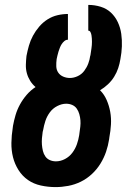

<svg xmlns="http://www.w3.org/2000/svg" viewBox="-20 -755 540 783"><path d="M207 8Q176 8 146.5 1.5Q117 -5 94 -21Q71 -37 55.5 -61.5Q40 -86 33 -114Q26 -142 26.5 -172.5Q27 -203 32 -234L33 -242Q37 -264 43.5 -286Q50 -308 61.5 -329Q73 -350 89 -368.5Q105 -387 125 -400Q112 -411 103 -425.5Q94 -440 89.5 -456.5Q85 -473 85.5 -491Q86 -509 88 -527Q92 -548 98 -569Q104 -590 114.5 -609.5Q125 -629 140 -646.5Q155 -664 174 -676Q193 -688 214.5 -693Q236 -698 257 -698V-593Q249 -593 242.5 -587.5Q236 -582 231.5 -575Q227 -568 224 -560Q221 -552 218.5 -544.5Q216 -537 214.5 -529.5Q213 -522 211 -514Q209 -499 209.5 -484.5Q210 -470 217.5 -459Q225 -448 238 -442.5Q251 -437 265 -437Q281 -437 297 -444.5Q313 -452 323.5 -466Q334 -480 340 -496Q346 -512 348 -528Q349 -529 349 -529.5Q349 -530 349 -531Q350 -538 351 -544.5Q352 -551 353 -558Q354 -565 354.5 -571.5Q355 -578 355 -585Q355 -592 354.5 -598.5Q354 -605 353 -611.5Q352 -618 349 -624Q346 -630 340 -630V-735Q366 -735 390.5 -727.5Q415 -720 432.5 -703.5Q450 -687 460.5 -664.5Q471 -642 474.5 -617Q478 -592 477 -566Q476 -540 471 -514Q468 -495 462 -477Q456 -459 445.5 -442Q435 -425 420 -411Q405 -397 388 -387Q405 -370 415 -347Q425 -324 429.5 -299Q434 -274 432.5 -247.5Q431 -221 426 -195L425 -187Q421 -161 412.5 -136Q404 -111 389.5 -87.5Q375 -64 354.5 -45Q334 -26 309.5 -14Q285 -2 258.5 3Q232 8 207 8ZM208 -97Q227 -97 245 -106.5Q263 -116 275 -132Q287 -148 293.5 -166.5Q300 -185 303 -204L304 -212Q306 -225 307.5 -238.5Q309 -252 308 -264.5Q307 -277 303.5 -289.5Q300 -302 293 -312Q286 -322 274.5 -327Q263 -332 250 -332Q232 -332 213.5 -322.5Q195 -313 183 -296.5Q171 -280 165 -261.5Q159 -243 156 -225L154 -217Q152 -204 151 -190.5Q150 -177 151 -164.5Q152 -152 155 -139.5Q158 -127 165 -117Q172 -107 183.5 -102Q195 -97 208 -97Z"/></svg>

Font: Iosevka SS04 Extrabold
Style: Italic
Weight: 800
Italic angle: -9°
Monospace: yes
Designer: Belleve Invis
Foundry: Belleve Invis
Version: Version 19.0.0; ttfautohint (v1.8.4)